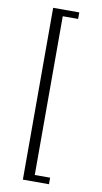

<svg xmlns="http://www.w3.org/2000/svg" viewBox="-98 -777 524 985"><g transform="rotate(10 163.5 -284.5)"><path d="M96 -732V163H232V129H152V-698H232V-732Z"/></g></svg>

Font: Arima Koshi Light
Style: Regular
Weight: 300
Designer: Joana Correia and Natanael Gama
Foundry: NDISCOVER
Version: Version 1.019;PS 001.019;hotconv 1.0.88;makeotf.lib2.5.64775